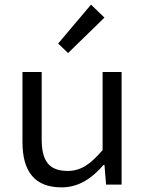

<svg xmlns="http://www.w3.org/2000/svg" viewBox="-20 -797 640 829"><path d="M246 12C321 12 378 -28 427 -85H431L438 0H505V-486H423V-149C369 -86 328 -59 272 -59C191 -59 160 -103 160 -195V-486H77V-184C77 -56 130 12 246 12ZM274 -568 431 -721 373 -777 231 -609Z"/></svg>

Font: Hasklig
Style: Regular
Weight: 400
Monospace: yes
Designer: Paul D. Hunt, Teo Tuominen
Foundry: Adobe Systems Incorporated
Version: Version 2.030;PS 1.0;hotconv 16.6.51;makeotf.lib2.5.65220